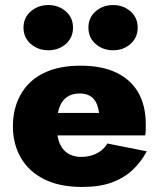

<svg xmlns="http://www.w3.org/2000/svg" viewBox="-20 -730 631 760"><path d="M126 -194H555Q557 -208 557 -220Q557 -232 557 -238Q557 -311 528 -362.5Q499 -414 441.5 -442Q384 -470 299 -470Q220 -470 164.5 -446Q109 -422 77 -379Q45 -336 35 -279Q33 -267 32 -255Q31 -243 31 -230Q31 -161 62 -106.5Q93 -52 154 -21Q215 10 305 10Q374 10 422 -7.5Q470 -25 504 -56.5Q538 -88 561 -131L405 -162Q395 -145 380 -133.5Q365 -122 345 -115.5Q325 -109 299 -109Q274 -109 252.5 -120.5Q231 -132 218 -158.5Q205 -185 205 -230L207 -252Q207 -287 217.5 -311Q228 -335 247.5 -347.5Q267 -360 295 -360Q319 -360 335 -351Q351 -342 360 -325Q369 -308 372 -283H126ZM330 -621Q330 -581 358.5 -556Q387 -531 428 -531Q468 -531 496.5 -556Q525 -581 525 -621Q525 -660 496.5 -685Q468 -710 428 -710Q387 -710 358.5 -685Q330 -660 330 -621ZM73 -621Q73 -581 102 -556Q131 -531 171 -531Q212 -531 240.5 -556Q269 -581 269 -621Q269 -660 240.5 -685Q212 -710 171 -710Q131 -710 102 -685Q73 -660 73 -621Z"/></svg>

Font: Jost ExtraBold
Style: Regular
Weight: 800
Version: Version 3.710